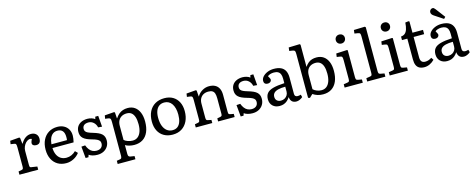

<svg xmlns="http://www.w3.org/2000/svg" viewBox="-38 -1651 6809 2746"><g transform="rotate(-15 3367.0 -278.0)"><path d="M55.2 0V-47.9L103 -57.1Q119.1 -60.1 124 -69.6Q128.9 -79.1 128.9 -105V-384.8Q128.9 -419.9 123 -431.9Q117.2 -443.8 95.2 -446.8L45.9 -454.1L53.2 -502.9L188 -514.2L200.2 -506.8L210.9 -417H213.9Q242.7 -467.8 280.8 -494.4Q318.8 -521 362.8 -521Q409.7 -521 437.7 -495.1Q465.8 -469.2 465.8 -424.8Q465.8 -398.9 458.5 -381.3Q451.2 -363.8 436 -355Q420.9 -346.2 398.9 -346.2Q371.1 -346.2 355.5 -357.7Q339.8 -369.1 339.8 -390.1Q339.8 -397.9 342 -406Q344.2 -414.1 348.6 -424.6Q353 -435.1 358.9 -448.2Q336.9 -459.5 313 -451.7Q289.1 -443.8 268.6 -422.4Q248 -400.9 235.1 -370.4Q222.2 -339.8 222.2 -306.2V-103Q222.2 -79.1 226.6 -70.6Q231 -62 247.1 -60.1L333 -46.9V0Z M748 14.2Q674.8 14.2 621.3 -17.8Q567.9 -49.8 538.3 -108.9Q508.8 -168 508.8 -247.1Q508.8 -330.1 539.3 -391.6Q569.8 -453.1 624.8 -487.1Q679.7 -521 752.9 -521Q808.1 -521 849.6 -499Q891.1 -477.1 914.1 -437Q937 -397 937 -344.2Q937 -323.2 933.3 -298.1Q929.7 -272.9 922.9 -246.1H609.9Q611.8 -188 631.8 -146Q651.9 -104 687.3 -82Q722.7 -60.1 771 -60.1Q809.1 -60.1 845 -75.9Q880.9 -91.8 908.7 -120.1L943.8 -85Q909.7 -39.1 856.9 -12.5Q804.2 14.2 748 14.2ZM609.9 -301.8H839.8Q841.8 -311.5 842.3 -323.2Q842.8 -335 842.8 -348.1Q842.8 -407.2 817.4 -437.5Q792 -467.8 741.7 -467.8Q703.6 -467.8 676.3 -449Q648.9 -430.2 631.8 -393.1Q614.7 -356 609.9 -301.8Z M1031.2 14.2 1015.1 -158.2 1071.3 -162.1Q1085.4 -124 1105.5 -97.9Q1125.5 -71.8 1152.3 -58.8Q1179.2 -45.9 1211.4 -45.9Q1255.4 -45.9 1280.3 -68.4Q1305.2 -90.8 1305.2 -129.9Q1305.2 -151.9 1294.7 -167Q1284.2 -182.1 1258.8 -194.6Q1233.4 -207 1188.5 -219.2Q1144.5 -231.4 1113.5 -245.6Q1082.5 -259.8 1063.5 -277.8Q1044.4 -295.9 1035.9 -318.4Q1027.3 -340.8 1027.3 -371.1Q1027.3 -417 1048.3 -450.4Q1069.3 -483.9 1108.4 -502.4Q1147.5 -521 1199.2 -521Q1230 -521 1260.7 -511.5Q1291.5 -502 1309.1 -486.8L1317.4 -521H1361.3L1374.5 -357.9L1317.4 -362.8Q1307.6 -409.7 1275.4 -438.2Q1243.2 -466.8 1201.2 -466.8Q1158.2 -466.8 1134.8 -448Q1111.3 -429.2 1111.3 -394Q1111.3 -373 1121.3 -357.9Q1131.3 -342.8 1156.7 -330.8Q1182.1 -318.8 1226.1 -306.2Q1271 -293 1302.2 -278.6Q1333.5 -264.2 1352.3 -246.1Q1371.1 -228 1379.6 -205.1Q1388.2 -182.1 1388.2 -151.9Q1388.2 -103 1365.2 -65.4Q1342.3 -27.8 1302.2 -6.8Q1262.2 14.2 1209.5 14.2Q1170.4 14.2 1137.9 5.1Q1105.5 -3.9 1084.5 -20L1073.2 14.2Z M1452.1 215.8V168L1500 160.2Q1515.1 158.2 1522 147.7Q1528.8 137.2 1528.8 112.8V-383.8Q1528.8 -421.9 1522 -433.8Q1515.1 -445.8 1492.2 -449.2L1445.8 -455.1L1454.1 -503.9L1590.8 -514.2L1605 -507.8L1610.8 -418H1613.8Q1637.7 -454.1 1664.8 -476.6Q1691.9 -499 1724.4 -510Q1756.8 -521 1794.9 -521Q1856 -521 1898.9 -491Q1941.9 -460.9 1965.3 -405Q1988.8 -349.1 1988.8 -271Q1988.8 -181.2 1961.4 -117.2Q1934.1 -53.2 1881.6 -19.5Q1829.1 14.2 1754.9 14.2Q1717.8 14.2 1681.4 5.1Q1645 -3.9 1622.1 -19V109.9Q1622.1 133.8 1628.9 144.8Q1635.7 155.8 1653.8 159.2L1714.8 168.9V215.8ZM1748 -51.8Q1792 -51.8 1823.5 -76.4Q1855 -101.1 1871.6 -147Q1888.2 -192.9 1888.2 -256.8Q1888.2 -320.8 1874 -364Q1859.9 -407.2 1832.5 -428.7Q1805.2 -450.2 1763.2 -450.2Q1719.2 -450.2 1687.5 -432.1Q1655.8 -414.1 1638.9 -381.6Q1622.1 -349.1 1622.1 -303.2V-95.2Q1642.1 -76.2 1677.5 -64Q1712.9 -51.8 1748 -51.8Z M2323.7 14.2Q2249.5 14.2 2194.6 -17.3Q2139.6 -48.8 2110.1 -106.4Q2080.6 -164.1 2080.6 -242.2Q2080.6 -328.1 2111.6 -390.6Q2142.6 -453.1 2200.7 -487.1Q2258.8 -521 2337.9 -521Q2411.1 -521 2463.9 -490Q2516.6 -459 2545.7 -402.1Q2574.7 -345.2 2574.7 -267.1Q2574.7 -182.1 2543.7 -118.7Q2512.7 -55.2 2456.8 -20.5Q2400.9 14.2 2323.7 14.2ZM2337.9 -47.9Q2381.8 -47.9 2411.9 -70.3Q2441.9 -92.8 2457.3 -137Q2472.7 -181.2 2472.7 -243.2Q2472.7 -293.9 2462.2 -334.5Q2451.7 -375 2432.1 -403.6Q2412.6 -432.1 2384.5 -447Q2356.4 -461.9 2321.8 -461.9Q2276.9 -461.9 2245.8 -439.9Q2214.8 -418 2198.2 -376Q2181.6 -334 2181.6 -272Q2181.6 -202.1 2200.7 -152.1Q2219.7 -102.1 2254.9 -75Q2290 -47.9 2337.9 -47.9Z M2666 0V-46.9L2713.9 -56.2Q2730 -59.1 2734.9 -68.6Q2739.7 -78.1 2739.7 -104V-386.2Q2739.7 -422.4 2733.9 -433.6Q2728 -444.8 2706.1 -448.2L2656.7 -455.1L2664.1 -502.9L2802.7 -514.2L2814.9 -506.8L2821.8 -418H2824.7Q2851.6 -464.8 2899.2 -492.9Q2946.8 -521 3000 -521Q3053.2 -521 3089.6 -501.5Q3126 -481.9 3145 -443.8Q3164.1 -405.8 3164.1 -350.1V-96.2Q3164.1 -74.2 3169.9 -66.2Q3175.8 -58.1 3194.8 -55.2L3241.7 -46.9V0H2997.1V-45.9L3041 -54.2Q3060.1 -58.1 3065.4 -66.2Q3070.8 -74.2 3070.8 -96.2V-320.8Q3070.8 -367.7 3061.3 -395.8Q3051.8 -423.8 3029.8 -436.5Q3007.8 -449.2 2970.7 -449.2Q2928.7 -449.2 2897.7 -432.1Q2866.7 -415 2849.9 -383.5Q2833 -352.1 2833 -310.1V-100.1Q2833 -78.1 2837.9 -69.1Q2842.8 -60.1 2857.9 -57.1L2910.6 -45.9V0Z M3327.6 14.2 3311.5 -158.2 3367.7 -162.1Q3381.8 -124 3401.9 -97.9Q3421.9 -71.8 3448.7 -58.8Q3475.6 -45.9 3507.8 -45.9Q3551.8 -45.9 3576.7 -68.4Q3601.6 -90.8 3601.6 -129.9Q3601.6 -151.9 3591.1 -167Q3580.6 -182.1 3555.2 -194.6Q3529.8 -207 3484.9 -219.2Q3440.9 -231.4 3409.9 -245.6Q3378.9 -259.8 3359.9 -277.8Q3340.8 -295.9 3332.3 -318.4Q3323.7 -340.8 3323.7 -371.1Q3323.7 -417 3344.7 -450.4Q3365.7 -483.9 3404.8 -502.4Q3443.8 -521 3495.6 -521Q3526.4 -521 3557.1 -511.5Q3587.9 -502 3605.5 -486.8L3613.8 -521H3657.7L3670.9 -357.9L3613.8 -362.8Q3604 -409.7 3571.8 -438.2Q3539.6 -466.8 3497.6 -466.8Q3454.6 -466.8 3431.2 -448Q3407.7 -429.2 3407.7 -394Q3407.7 -373 3417.7 -357.9Q3427.7 -342.8 3453.1 -330.8Q3478.5 -318.8 3522.5 -306.2Q3567.4 -293 3598.6 -278.6Q3629.9 -264.2 3648.7 -246.1Q3667.5 -228 3676 -205.1Q3684.6 -182.1 3684.6 -151.9Q3684.6 -103 3661.6 -65.4Q3638.7 -27.8 3598.6 -6.8Q3558.6 14.2 3505.9 14.2Q3466.8 14.2 3434.3 5.1Q3401.9 -3.9 3380.9 -20L3369.6 14.2Z M3906.2 14.2Q3843.3 14.2 3804.7 -22.9Q3766.1 -60.1 3766.1 -121.1Q3766.1 -176.3 3793.7 -210.2Q3821.3 -244.1 3884.3 -261.5Q3947.3 -278.8 4053.2 -284.2V-352.1Q4053.2 -393.1 4041.7 -418.9Q4030.3 -444.8 4006.8 -457.5Q3983.4 -470.2 3945.3 -470.2Q3918.5 -470.2 3891.8 -461.7Q3865.2 -453.1 3853.5 -439.9Q3862.3 -424.8 3868.4 -413.8Q3874.5 -402.8 3877 -396Q3879.4 -389.2 3879.4 -383.8Q3879.4 -364.7 3863.8 -351.8Q3848.1 -338.9 3825.2 -338.9Q3798.3 -338.9 3783.4 -352.5Q3768.6 -366.2 3768.6 -391.1Q3768.6 -426.3 3794.9 -455.6Q3821.3 -484.9 3864.7 -502.9Q3908.2 -521 3959.5 -521Q4022.5 -521 4064 -501.5Q4105.5 -481.9 4126 -441.9Q4146.5 -401.9 4146.5 -340.8V-100.1Q4146.5 -78.1 4158 -67.1Q4169.4 -56.2 4191.4 -56.2Q4202.6 -56.2 4213.4 -58.1Q4224.1 -60.1 4238.3 -64L4248.5 -25.9Q4230.5 -8.8 4204.3 2.7Q4178.2 14.2 4156.2 14.2Q4113.3 14.2 4089.8 -8.3Q4066.4 -30.8 4061.5 -75.2Q4042.5 -45.4 4019.5 -25.6Q3996.6 -5.9 3968.5 4.2Q3940.4 14.2 3906.2 14.2ZM3944.3 -55.2Q3975.1 -55.2 3999.8 -69.1Q4024.4 -83 4038.8 -106.9Q4053.2 -130.9 4053.2 -161.1V-231.9Q3989.3 -231.9 3946.8 -220.9Q3904.3 -210 3883.8 -188Q3863.3 -166 3863.3 -131.8Q3863.3 -95.7 3885.3 -75.4Q3907.2 -55.2 3944.3 -55.2Z M4353 14.2 4327.1 5.9V-644Q4327.1 -679.2 4319.6 -689.7Q4312 -700.2 4284.2 -704.1L4240.2 -710.9L4246.1 -761.2L4409.2 -766.1L4419.9 -754.9V-434.1V-426.8Q4442.9 -460 4468 -481Q4493.2 -502 4523.7 -511.5Q4554.2 -521 4591.3 -521Q4652.3 -521 4695.3 -491Q4738.3 -460.9 4761.2 -405.5Q4784.2 -350.1 4784.2 -271Q4784.2 -181.2 4756.6 -117.2Q4729 -53.2 4677 -19.5Q4625 14.2 4551.3 14.2Q4507.3 14.2 4469.7 2.7Q4432.1 -8.8 4399.9 -30.8ZM4543.9 -48.8Q4587.9 -48.8 4618.9 -73.5Q4649.9 -98.1 4666.5 -145Q4683.1 -191.9 4683.1 -256.8Q4683.1 -320.8 4669.2 -363.3Q4655.3 -405.8 4627.7 -427.5Q4600.1 -449.2 4559.1 -449.2Q4516.1 -449.2 4484.6 -431.6Q4453.1 -414.1 4436.5 -381.6Q4419.9 -349.1 4419.9 -303.2V-96.2Q4442.9 -74.2 4475.8 -61.5Q4508.8 -48.8 4543.9 -48.8Z M4870.1 0V-48.8L4927.2 -58.1Q4947.3 -61 4952.6 -71Q4958 -81.1 4958 -108.9V-381.8Q4958 -418 4951.7 -429.9Q4945.3 -441.9 4921.9 -444.8L4874 -452.1L4880.9 -502L5039.1 -509.8L5051.3 -504.9V-105Q5051.3 -85.9 5056.2 -74Q5061 -62 5083 -58.1L5139.2 -47.9V0ZM4990.2 -620.1Q4961.4 -620.1 4942.1 -638.7Q4922.9 -657.2 4922.9 -686Q4922.9 -714.8 4941.9 -733.9Q4960.9 -752.9 4990.2 -752.9Q5020 -752.9 5039.1 -734.4Q5058.1 -715.8 5058.1 -687Q5058.1 -658.2 5039.1 -639.2Q5020 -620.1 4990.2 -620.1Z M5204.6 0V-48.8L5261.7 -58.1Q5281.7 -61 5287.1 -71Q5292.5 -81.1 5292.5 -108.9V-643.1Q5292.5 -678.2 5285.2 -688.7Q5277.8 -699.2 5249.5 -703.1L5205.6 -710L5211.4 -761.2L5374.5 -766.1L5385.7 -754.9V-105Q5385.7 -85.9 5390.6 -74Q5395.5 -62 5417.5 -58.1L5473.6 -47.9V0Z M5537.6 0V-48.8L5594.7 -58.1Q5614.7 -61 5620.1 -71Q5625.5 -81.1 5625.5 -108.9V-381.8Q5625.5 -418 5619.1 -429.9Q5612.8 -441.9 5589.4 -444.8L5541.5 -452.1L5548.3 -502L5706.5 -509.8L5718.8 -504.9V-105Q5718.8 -85.9 5723.6 -74Q5728.5 -62 5750.5 -58.1L5806.6 -47.9V0ZM5657.7 -620.1Q5628.9 -620.1 5609.6 -638.7Q5590.3 -657.2 5590.3 -686Q5590.3 -714.8 5609.4 -733.9Q5628.4 -752.9 5657.7 -752.9Q5687.5 -752.9 5706.5 -734.4Q5725.6 -715.8 5725.6 -687Q5725.6 -658.2 5706.5 -639.2Q5687.5 -620.1 5657.7 -620.1Z M6050.3 14.2Q6005.4 14.2 5975.8 -2Q5946.3 -18.1 5931.9 -51Q5917.5 -84 5917.5 -134.8V-443.8H5838.4V-496.1Q5873.5 -499 5896.5 -517.6Q5919.4 -536.1 5932.4 -574.5Q5945.3 -612.8 5949.2 -673.8L5997.1 -680.2L6010.3 -673.8V-506.8H6166.5V-443.8H6010.3V-142.1Q6010.3 -100.1 6027.8 -79.6Q6045.4 -59.1 6081.1 -59.1Q6106.9 -59.1 6130.1 -67.1Q6153.3 -75.2 6177.2 -90.8L6200.2 -55.2Q6168 -22 6129.2 -3.9Q6090.3 14.2 6050.3 14.2Z M6387.2 14.2Q6324.2 14.2 6285.6 -22.9Q6247.1 -60.1 6247.1 -121.1Q6247.1 -176.3 6274.7 -210.2Q6302.2 -244.1 6365.2 -261.5Q6428.2 -278.8 6534.2 -284.2V-352.1Q6534.2 -393.1 6522.7 -418.9Q6511.2 -444.8 6487.8 -457.5Q6464.4 -470.2 6426.3 -470.2Q6399.4 -470.2 6372.8 -461.7Q6346.2 -453.1 6334.5 -439.9Q6343.3 -424.8 6349.4 -413.8Q6355.5 -402.8 6357.9 -396Q6360.4 -389.2 6360.4 -383.8Q6360.4 -364.7 6344.7 -351.8Q6329.1 -338.9 6306.2 -338.9Q6279.3 -338.9 6264.4 -352.5Q6249.5 -366.2 6249.5 -391.1Q6249.5 -426.3 6275.9 -455.6Q6302.2 -484.9 6345.7 -502.9Q6389.2 -521 6440.4 -521Q6503.4 -521 6544.9 -501.5Q6586.4 -481.9 6606.9 -441.9Q6627.4 -401.9 6627.4 -340.8V-100.1Q6627.4 -78.1 6638.9 -67.1Q6650.4 -56.2 6672.4 -56.2Q6683.6 -56.2 6694.3 -58.1Q6705.1 -60.1 6719.2 -64L6729.5 -25.9Q6711.4 -8.8 6685.3 2.7Q6659.2 14.2 6637.2 14.2Q6594.2 14.2 6570.8 -8.3Q6547.4 -30.8 6542.5 -75.2Q6523.4 -45.4 6500.5 -25.6Q6477.5 -5.9 6449.5 4.2Q6421.4 14.2 6387.2 14.2ZM6425.3 -55.2Q6456.1 -55.2 6480.7 -69.1Q6505.4 -83 6519.8 -106.9Q6534.2 -130.9 6534.2 -161.1V-231.9Q6470.2 -231.9 6427.7 -220.9Q6385.3 -210 6364.7 -188Q6344.2 -166 6344.2 -131.8Q6344.2 -95.7 6366.2 -75.4Q6388.2 -55.2 6425.3 -55.2ZM6498.5 -580.1 6366.2 -668Q6350.1 -679.2 6340.8 -692.1Q6331.5 -705.1 6331.5 -721.2Q6331.5 -734.4 6337.4 -745.6Q6343.3 -756.8 6354.2 -764.4Q6365.2 -772 6379.4 -772Q6390.6 -772 6398.4 -764.9Q6406.2 -757.8 6418.5 -743.2L6522.5 -605Z"/></g></svg>

Font: Literata
Style: Regular
Weight: 400
Designer: Latin by Veronika Burian and Jose Scaglione. Greek by Irene Vlachou. Cyrillic by Vera Evstafieva.
Foundry: TypeTogether
Version: Version 3.002